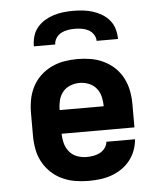

<svg xmlns="http://www.w3.org/2000/svg" viewBox="-53 -786 706 841"><g transform="rotate(-5 300.0 -366.0)"><path d="M303 8Q273 8 243.5 3Q214 -2 187 -14.5Q160 -27 138 -48Q116 -69 102 -95Q88 -121 82.5 -150.5Q77 -180 77 -210V-310Q77 -340 82.5 -369Q88 -398 101.5 -424.5Q115 -451 136.5 -471.5Q158 -492 185 -505Q212 -518 241 -523Q270 -528 300 -528Q330 -528 359 -523Q388 -518 415 -505Q442 -492 463.5 -471.5Q485 -451 498.5 -424.5Q512 -398 517.5 -369Q523 -340 523 -310V-208H203Q203 -186 208.5 -165.5Q214 -145 227.5 -128.5Q241 -112 261.5 -104.5Q282 -97 303 -97Q318 -97 333 -99.5Q348 -102 361.5 -109Q375 -116 384.5 -128.5Q394 -141 395 -156H521Q519 -131 510 -107Q501 -83 485 -63Q469 -43 448 -29Q427 -15 403 -6.5Q379 2 353.5 5Q328 8 303 8ZM203 -312H397Q397 -333 392 -354Q387 -375 374 -391Q361 -407 341 -415Q321 -423 300 -423Q279 -423 259 -415Q239 -407 226 -391Q213 -375 208 -354Q203 -333 203 -312ZM115 -600Q115 -622 121 -643.5Q127 -665 141 -682Q155 -699 174 -710.5Q193 -722 213.5 -728.5Q234 -735 256 -737.5Q278 -740 300 -740Q322 -740 344 -737.5Q366 -735 386.5 -728.5Q407 -722 426 -710.5Q445 -699 459 -682Q473 -665 479 -643.5Q485 -622 485 -600H391Q391 -615 382 -628.5Q373 -642 359.5 -649Q346 -656 330.5 -658.5Q315 -661 300 -661Q285 -661 269.5 -658.5Q254 -656 240.5 -649Q227 -642 218 -628.5Q209 -615 209 -600Z"/></g></svg>

Font: Iosevka Etoile Extrabold
Style: Regular
Weight: 800
Designer: Belleve Invis
Foundry: Belleve Invis
Version: Version 22.1.2; ttfautohint (v1.8.4)